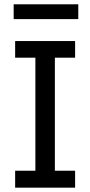

<svg xmlns="http://www.w3.org/2000/svg" viewBox="-20 -865 416 885"><path d="M326.2 0H49.8V-78.1H143.1V-599.1H49.8V-675.8H326.2V-599.1H232.9V-78.1H326.2ZM43 -776.9V-845.2H340.8V-776.9Z"/></svg>

Font: ClearSansRegular
Style: Regular
Weight: 400
Foundry: Intel Corporation
Version: Version 1.00